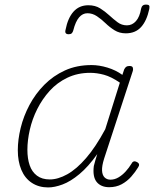

<svg xmlns="http://www.w3.org/2000/svg" viewBox="-20 -804 675 841"><path d="M191 17Q150 17 119.5 -3Q89 -23 73.5 -60Q58 -97 58 -146Q58 -192 70.5 -243.5Q83 -295 109 -344Q135 -393 174 -432.5Q213 -472 264.5 -495.5Q316 -519 381 -519Q414 -519 450.5 -508Q487 -497 516 -476L524 -500Q528 -508 533 -511.5Q538 -515 547 -515Q559 -515 561.5 -508.5Q564 -502 562 -494L436 -109Q426 -77 427 -57Q428 -37 438 -27Q448 -17 464 -17Q482 -17 499 -27Q516 -37 530.5 -53Q545 -69 556 -87Q559 -94 565 -96.5Q571 -99 580 -94Q588 -90 589 -84Q590 -78 585 -71Q573 -51 555 -30.5Q537 -10 513 3Q489 16 458 16Q440 16 426 10Q412 4 403 -7.5Q394 -19 391 -36.5Q388 -54 391 -77Q394 -90 398 -103Q402 -116 406 -129Q367 -74 328 -41.5Q289 -9 254 4Q219 17 191 17ZM100 -148Q100 -109 110 -80Q120 -51 142 -34.5Q164 -18 198 -18Q234 -18 274.5 -40.5Q315 -63 357 -111.5Q399 -160 441 -238L505 -442Q467 -468 435.5 -476.5Q404 -485 375 -485Q320 -485 275 -463.5Q230 -442 197.5 -406Q165 -370 143 -326Q121 -282 110.5 -235.5Q100 -189 100 -148ZM281 -654Q262 -654 267 -673Q277 -725 302 -753Q327 -781 367 -781Q397 -781 418.5 -767.5Q440 -754 458.5 -737Q477 -720 495 -706.5Q513 -693 536 -693Q559 -693 575.5 -711.5Q592 -730 598 -766Q602 -784 619 -784Q630 -784 633 -780Q636 -776 634 -765Q623 -713 598 -685.5Q573 -658 531 -658Q503 -658 481.5 -671.5Q460 -685 442 -702.5Q424 -720 404.5 -733Q385 -746 363 -746Q342 -746 326.5 -728Q311 -710 301 -671Q299 -663 294.5 -658.5Q290 -654 281 -654Z"/></svg>

Font: Playwrite MX Thin
Style: Regular
Weight: 250
Designer: Veronika Burian, José Scaglione
Foundry: TypeTogether
Version: Version 1.002